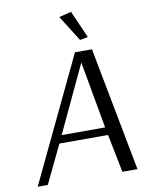

<svg xmlns="http://www.w3.org/2000/svg" viewBox="-93 -925 755 991"><g transform="rotate(-10 284.0 -429.5)"><path d="M333 -650H422L546 0H467L427 -200H172L76 0H23ZM356 -592 191 -241H419ZM285 -843 349 -859 412 -716 370 -708Z"/></g></svg>

Font: ArsenalItalic
Style: Italic
Weight: 400
Italic angle: -9°
Designer: Andrij Shevchenko
Foundry: Stairsfor.com
Version: Version 1.000